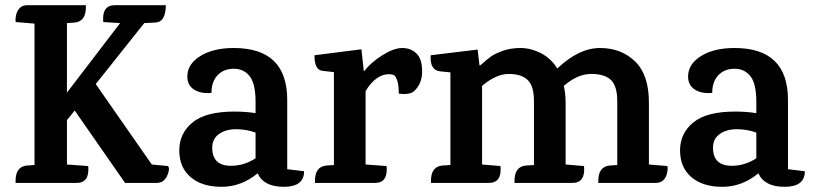

<svg xmlns="http://www.w3.org/2000/svg" viewBox="-20 -705 3132 740"><path d="M423 -685H619Q619 -618 576 -618L536 -616L349 -381L565 -71L628 -65Q636 -52 623.5 -26Q611 0 583 0H462L268 -279L238 -242V-71L320 -65Q326 0 275 0H40V-8Q40 -63 84 -67L113 -69V-614L41 -620Q38 -626 42 -647Q51 -685 86 -685H311V-677Q311 -622 267 -618L238 -616V-348L443 -616L378 -620Q372 -685 423 -685Z M1152 -45Q1152 15 1074 15Q996 15 973 -37Q910 15 834 15Q758 15 714.5 -22.5Q671 -60 671 -125.5Q671 -191 722 -233Q773 -275 883 -275Q926 -275 965 -269V-313Q965 -382 942.5 -411Q920 -440 881 -440Q842 -440 818.5 -415Q795 -390 795 -347Q755 -343 728.5 -359.5Q702 -376 702 -410Q702 -458 752 -489Q802 -520 881 -520Q1087 -520 1087 -320V-53ZM965 -194Q929 -207 889.5 -207Q850 -207 824 -188.5Q798 -170 798 -136Q798 -66 870 -66Q921 -66 965 -95Z M1574 -352Q1557 -339 1517 -344Q1517 -377 1511 -394.5Q1505 -412 1498 -415.5Q1491 -419 1479 -419Q1429 -419 1389 -354V-71L1470 -65Q1476 0 1425 0H1194Q1194 0 1194 -8Q1194 -63 1238 -67L1267 -69V-427L1223 -432Q1192 -435 1192 -492L1373 -515L1382 -432H1385Q1409 -464 1453.5 -492Q1498 -520 1530.5 -520Q1563 -520 1585 -499Q1607 -478 1607 -429.5Q1607 -381 1574 -352Z M2507 0H2286V-8Q2286 -63 2330 -67L2359 -69V-315Q2359 -373 2335 -396.5Q2311 -420 2258.5 -420Q2206 -420 2153 -374Q2160 -343 2160 -310V-71L2231 -65Q2237 0 2186 0H1963V-8Q1963 -63 2007 -67L2038 -69V-315Q2038 -373 2014 -396.5Q1990 -420 1941 -420Q1892 -420 1838 -374V-71L1909 -65Q1915 0 1864 0H1641V-8Q1641 -63 1685 -67L1716 -69V-426L1677 -430Q1636 -434 1640 -492L1821 -514L1828 -453H1831Q1857 -476 1872 -487Q1887 -498 1917.5 -509Q1948 -520 1986.5 -520Q2025 -520 2064 -500.5Q2103 -481 2128 -441Q2211 -520 2292.5 -520Q2374 -520 2427.5 -468.5Q2481 -417 2481 -310V-71L2552 -65Q2555 -59 2551 -38Q2542 0 2507 0Z M3082 -45Q3082 15 3004 15Q2926 15 2903 -37Q2840 15 2764 15Q2688 15 2644.5 -22.5Q2601 -60 2601 -125.5Q2601 -191 2652 -233Q2703 -275 2813 -275Q2856 -275 2895 -269V-313Q2895 -382 2872.5 -411Q2850 -440 2811 -440Q2772 -440 2748.5 -415Q2725 -390 2725 -347Q2685 -343 2658.5 -359.5Q2632 -376 2632 -410Q2632 -458 2682 -489Q2732 -520 2811 -520Q3017 -520 3017 -320V-53ZM2895 -194Q2859 -207 2819.5 -207Q2780 -207 2754 -188.5Q2728 -170 2728 -136Q2728 -66 2800 -66Q2851 -66 2895 -95Z"/></svg>

Font: Karma
Style: Bold
Weight: 700
Designer: Joana Correia
Foundry: Indian Type Foundry
Version: Version 1.202;PS 1.0;hotconv 1.0.78;makeotf.lib2.5.61930; tt